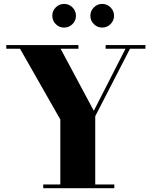

<svg xmlns="http://www.w3.org/2000/svg" viewBox="-20 -986 796 1006"><path d="M206.5 0V-19.5H296V-360L85 -730.5H13V-750H391V-730.5H297.5L471.5 -405.5L637.5 -730.5H533.5V-750H742V-730.5H661L479 -377V-19.5H579V0ZM515.5 -841.5Q490 -841.5 471.8 -859.8Q453.5 -878 453.5 -903.5Q453.5 -929 471.8 -947.2Q490 -965.5 515.5 -965.5Q541 -965.5 559.2 -947.2Q577.5 -929 577.5 -903.5Q577.5 -878 559.2 -859.8Q541 -841.5 515.5 -841.5ZM315.5 -841.5Q290 -841.5 272 -859.8Q254 -878 254 -903.5Q254 -929 272 -947.2Q290 -965.5 316 -965.5Q341.5 -965.5 359.8 -947.2Q378 -929 378 -903.5Q378 -878 359.8 -859.8Q341.5 -841.5 315.5 -841.5Z"/></svg>

Font: Bodoni Moda 11pt ExtraBold
Style: Regular
Weight: 800
Designer: Owen Earl
Foundry: indestructible type
Version: Version 2.004